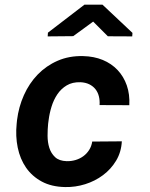

<svg xmlns="http://www.w3.org/2000/svg" viewBox="-20 -773 627 804"><path d="M259.3 -98.1Q278.8 -97.7 296.6 -103Q314.5 -108.4 328.9 -118.9Q343.3 -129.4 353.3 -145Q363.3 -160.6 366.2 -180.2L490.2 -181.2Q487.8 -136.2 466.3 -100.3Q444.8 -64.5 411.4 -39.6Q377.9 -14.6 336.7 -1.7Q295.4 11.2 252.9 10.3Q195.8 9.3 155 -12.7Q114.3 -34.7 89.1 -71Q64 -107.4 54.2 -155Q44.4 -202.6 49.8 -254.9L51.3 -270Q58.1 -325.2 80.1 -374.5Q102.1 -423.8 137.7 -460.7Q173.3 -497.6 221.4 -518.6Q269.5 -539.6 328.1 -538.1Q373.5 -537.1 410.2 -522Q446.8 -506.8 472.4 -479.7Q498 -452.6 511 -415.3Q523.9 -377.9 521.5 -332.5L397 -333Q398.4 -352.5 394 -369.9Q389.6 -387.2 379.4 -399.9Q369.1 -412.6 353.5 -420.2Q337.9 -427.7 316.9 -428.7Q283.2 -429.7 259.5 -415.5Q235.8 -401.4 220.2 -378.2Q204.6 -355 195.8 -326.4Q187 -297.9 183.6 -270L181.6 -255.4Q179.2 -231.9 179.2 -204.6Q179.2 -177.2 186.5 -154.1Q193.8 -130.9 210.7 -115Q227.5 -99.1 259.3 -98.1ZM534.7 -635.3 533.7 -620.6 431.6 -621.1 370.1 -682.6 286.6 -621.6 179.7 -620.6 180.7 -636.2 333.5 -753.4H409.2Z"/></svg>

Font: Roboto Mono
Style: Bold Italic
Weight: 700
Designer: Google
Version: Version 2.000985; 2015; ttfautohint (v1.3)